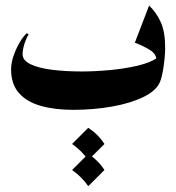

<svg xmlns="http://www.w3.org/2000/svg" viewBox="-20 -384 628 684"><path d="M82 -262.2Q71.3 -242.7 65.9 -223.9Q60.5 -205.1 60.5 -190.9Q60.5 -168.9 88.6 -155.3Q116.7 -141.6 164.8 -135.5Q212.9 -129.4 272 -129.4Q317.4 -129.4 370.8 -134.3Q424.3 -139.2 470.7 -150.1Q517.1 -161.1 541.5 -179.2L537.1 -170.9Q537.1 -192.4 512 -207.3Q486.8 -222.2 460.4 -231.9L511.2 -364.3Q538.1 -338.4 553.2 -304Q568.4 -269.5 568.4 -213.9Q568.4 -197.3 566.2 -174.6Q564 -151.9 560.1 -129.9Q556.2 -107.9 550.8 -94.2Q538.1 -61.5 491.7 -38.8Q445.3 -16.1 379.2 -4.4Q313 7.3 240.7 7.3Q175.3 7.3 125.2 -6.8Q75.2 -21 47.4 -52.7Q19.5 -84.5 19.5 -136.7Q19.5 -158.7 27.8 -183.6Q36.1 -208.5 48.8 -230.7Q61.5 -252.9 75.2 -265.6ZM294.4 164.1Q329.6 187 352.1 221.7L294.4 279.3Q271.5 246.1 236.8 221.7ZM294.4 71.3Q329.6 94.2 352.1 128.9L294.4 186.5Q271.5 153.3 236.8 128.9Z"/></svg>

Font: Lateef ExtraBold
Style: Regular
Weight: 800
Designer: SIL International
Foundry: SIL International
Version: Version 4.200